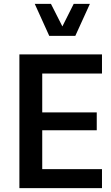

<svg xmlns="http://www.w3.org/2000/svg" viewBox="-20 -981 577 1001"><path d="M511.7 -99.1V0H81.1V-697.3H511.7V-597.7H200.2V-395H484.4V-301.8H200.2V-99.1ZM161.1 -960.9H245.6L305.2 -843.3L364.3 -960.9H448.7L372.6 -793.9H236.8Z"/></svg>

Font: Estedad-FD SemiBold
Style: Regular
Weight: 600
Designer: Amin Abedi
Version: Version 7.3